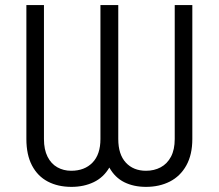

<svg xmlns="http://www.w3.org/2000/svg" viewBox="-20 -727 862 757"><path d="M84 -707H153.3V-178.7Q153.3 -137.2 167.5 -109.1Q181.6 -81.1 206.1 -67.4Q230.5 -53.7 260.7 -53.7Q313.5 -53.7 344.7 -85.9Q376 -118.2 376 -178.7V-707H446.3V-178.7Q446.3 -118.2 476.1 -85.9Q505.9 -53.7 555.7 -53.7Q587.9 -53.7 613.5 -67.4Q639.2 -81.1 654.1 -109.1Q668.9 -137.2 668.9 -178.7V-707H738.3V-178.7Q738.3 -117.2 714.6 -74.7Q690.9 -32.2 649.7 -11.2Q608.4 9.8 555.7 9.8Q507.3 9.8 470.2 -8.5Q433.1 -26.9 411.1 -66.4Q388.2 -27.3 349.4 -8.8Q310.5 9.8 261.7 9.8Q208.5 9.8 168.5 -11.2Q128.4 -32.2 106.2 -74.5Q84 -116.7 84 -178.7Z"/></svg>

Font: Pretendard JP Light
Style: Regular
Weight: 300
Designer: Base glyphs from Inter by Rasmus Andersson; Hangeul glyphs from Noto Sans CJK(Source Han Sans) by Jang Soo-young and Kan
Foundry: Kil Hyung-jin
Version: Version 1.309